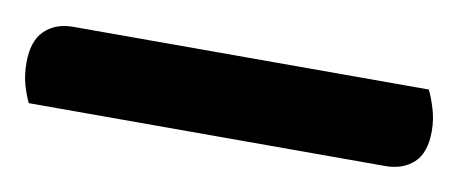

<svg xmlns="http://www.w3.org/2000/svg" viewBox="-28 -9 542 227"><g transform="rotate(10 243.0 105.0)"><path d="M439 154H11Q7 146 3.5 134Q0 122 0 107Q0 81 13 68.5Q26 56 47 56H474Q478 64 482 77Q486 90 486 104Q486 130 473 142Q460 154 439 154Z"/></g></svg>

Font: Baloo Bhaijaan 2 SemiBold
Style: Regular
Weight: 600
Designer: Sanskriti Dholi, Noopur Datye and Ek Type
Foundry: Ek Type
Version: Version 1.700